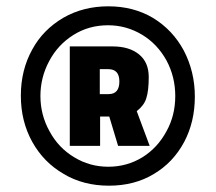

<svg xmlns="http://www.w3.org/2000/svg" viewBox="-20 -738 683 608"><path d="M467 -187Q528 -223 563 -288Q597 -352 597 -432Q597 -511 562 -578Q527 -643 465 -681Q403 -718 323 -718Q244 -718 181 -682Q116 -644 82 -581Q46 -516 46 -435Q46 -354 82 -289Q118 -224 182 -187Q244 -150 325 -150Q406 -150 467 -187ZM215 -240Q165 -270 137 -322Q108 -374 108 -434Q108 -493 136 -545Q163 -596 212 -627Q261 -658 322 -658Q380 -658 430 -628Q478 -599 507 -547Q535 -495 535 -434Q535 -372 507 -322Q479 -270 431 -240Q382 -210 323 -210Q264 -210 215 -240ZM201 -591V-276H297V-369H326L354 -276H454L413 -386Q436 -404 443 -426Q451 -450 451 -494Q451 -541 420 -566Q389 -591 337 -591ZM324 -440H296V-519H323Q358 -519 358 -480Q358 -440 324 -440Z"/></svg>

Font: Online Auction - Bold
Style: Bold
Weight: 500
Designer: Mohamed Mostafa, the designer of Online Auction
Foundry: Kief Type Foundry
Version: ""